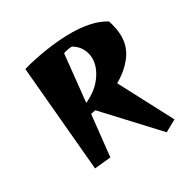

<svg xmlns="http://www.w3.org/2000/svg" viewBox="-159 -830 1019 1023"><g transform="rotate(-30 351.0 -318.5)"><path d="M582 38 311 -254Q304 -252 296.5 -251Q289 -250 282 -248L255 4L155 14L98 -630Q129 -640 179.5 -650.5Q230 -661 289 -668Q348 -675 406 -675Q462 -675 515.5 -664Q569 -653 611 -627Q629 -573 629 -528Q629 -461 589 -409Q549 -357 484 -320L652 -1ZM289 -312Q360 -344 398 -397Q436 -450 436 -501Q436 -533 420.5 -562Q405 -591 373 -610Q360 -610 346.5 -607.5Q333 -605 319 -600Z"/></g></svg>

Font: Joti One
Style: Regular
Weight: 400
Designer: Eduardo Rodriguez Tunni
Foundry: Eduardo Rodriguez Tunni
Version: Version 1.002; ttfautohint (v1.8.4.7-5d5b);gftools[0.9.24]